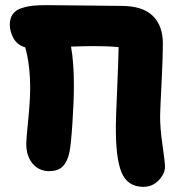

<svg xmlns="http://www.w3.org/2000/svg" viewBox="-20 -706 718 746"><path d="M170.9 -41Q131.8 -41 106.9 -70.1Q82 -99.1 82 -148.9Q82 -163.6 89.6 -239.7Q97.2 -315.9 97.2 -362.8Q97.2 -453.6 78.1 -522Q46.9 -530.8 32.5 -557.4Q18.1 -584 18.1 -609.9Q18.1 -634.8 29.5 -650.9Q41 -667 63.5 -674.3Q85.9 -681.6 107.7 -683.8Q129.4 -686 162.1 -686Q203.6 -686 305.2 -684.6Q406.7 -683.1 451.2 -683.1Q533.7 -683.1 573.2 -644.8Q612.8 -606.4 612.8 -537.1Q612.8 -483.4 607.7 -382.8Q602.5 -282.2 602.1 -255.9Q601.6 -210.9 611.3 -143.1Q621.1 -75.2 621.1 -58.1Q621.1 -31.2 596.7 -5.6Q572.3 20 537.1 20Q475.6 20 452.1 -36.4Q428.7 -92.8 430.2 -223.1Q430.7 -255.4 435.3 -361.8Q439.9 -468.3 440.9 -522.9Q401.4 -526.9 345.2 -526.9Q315.4 -526.9 255.9 -524.9Q267.1 -463.9 267.1 -374Q267.1 -314 261.5 -229.2Q255.9 -144.5 250 -115.2Q242.2 -78.1 223.9 -59.6Q205.6 -41 170.9 -41Z"/></svg>

Font: Shantell Sans Irregular
Style: Regular
Weight: 800
Designer: Stephen Nixon, Anya Danilova, Shantell Martin
Foundry: Arrow Type
Version: Version 1.006;[9816181b4]